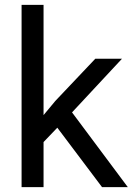

<svg xmlns="http://www.w3.org/2000/svg" viewBox="-20 -770 547 790"><path d="M399.9 0H505.9L276.4 -307.6L481.9 -528.3H372.1L207.5 -354.5L159.2 -296.4V-750H68.8V0H159.2V-185.5L215.8 -244.6Z"/></svg>

Font: Nahid
Style: Regular
Weight: 400
Foundry: DejaVu fonts team - Redesigned by Saber Rastikerdar
Version: Version 0.3.0